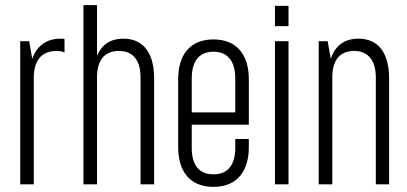

<svg xmlns="http://www.w3.org/2000/svg" viewBox="-20 -720 1591 750"><path d="M218 -569C159 -569 123 -539 106 -490L94 -559H59V0H112V-417C112 -479 139 -521 201 -521C213 -521 223 -519 232 -515V-568C227 -569 223 -569 218 -569Z M359 -418C359 -479 384 -521 444 -521C504 -521 529 -479 529 -418V0H582V-415C582 -506 545 -569 462 -569C409 -569 376 -543 359 -502V-700H306V0H359Z M952 -233V-411C952 -502 908 -566 814 -566C719 -566 676 -502 676 -411V-145C676 -54 719 10 814 10C908 10 952 -54 952 -145V-177H899V-142C899 -80 873 -39 814 -39C754 -39 729 -80 729 -142V-233ZM729 -281V-414C729 -476 754 -518 814 -518C873 -518 899 -476 899 -414V-281Z M1054 -697V-618H1107V-697ZM1054 -559V0H1107V-559Z M1225 -559V0H1278V-418C1278 -479 1303 -521 1363 -521C1422 -521 1448 -479 1448 -418V0H1500V-414C1500 -506 1463 -569 1380 -569C1323 -569 1288 -539 1272 -490L1260 -559Z"/></svg>

Font: Modon Arabic
Style: Regular
Weight: 400
Designer: Ahmedzaza
Foundry: Ahmedzaza
Version: Version 2.010